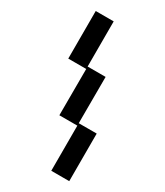

<svg xmlns="http://www.w3.org/2000/svg" viewBox="-223 -939 940 1094"><g transform="rotate(30 247.0 -391.5)"><path d="M305.8 -231H187.5L188.2 -536H70V-849H188.2V-552H306.5L305.8 -247H424V66H305.8Z"/></g></svg>

Font: Facade Sud
Style: Regular
Weight: 100
Designer: Éléonore Fines
Foundry: Velvetyne Type Foundry
Version: Version 1.001;Glyphs 3.2 (3202)